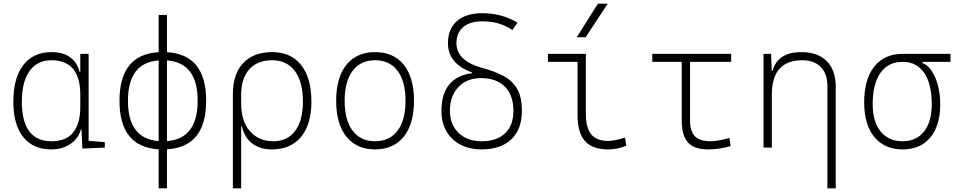

<svg xmlns="http://www.w3.org/2000/svg" viewBox="-20 -815 5313 1060"><path d="M262.7 9.8Q163.1 9.8 108.4 -58.3Q53.7 -126.5 53.7 -253.9Q53.7 -384.3 108.6 -455.8Q163.6 -527.3 263.7 -527.3Q330.6 -527.3 369.1 -497.3Q407.7 -467.3 418.9 -418.9H423.3V-517.6H469.2V-37.6L558.6 -30.3V0L434.6 4.9L430.2 -98.6H425.8Q419.9 -71.8 398.9 -46.9Q377.9 -22 343.5 -6.1Q309.1 9.8 262.7 9.8ZM423.3 -226.6V-291Q423.3 -482.4 263.7 -482.4Q185.5 -482.4 143.1 -422.9Q100.6 -363.3 100.6 -253.9Q100.6 -35.2 264.6 -35.2Q423.3 -35.2 423.3 -226.6Z M856 224.6V9.3Q639.6 -3.4 639.6 -258.8Q639.6 -514.2 856 -526.9V-732.4H901.9V-526.9Q1118.2 -514.2 1118.2 -258.8Q1118.2 -3.4 901.9 9.3V224.6ZM901.9 -481.4V-36.1Q1071.3 -48.8 1071.3 -258.8Q1071.3 -468.8 901.9 -481.4ZM856 -36.1V-481.4Q686.5 -468.8 686.5 -258.8Q686.5 -48.8 856 -36.1Z M1480.5 9.8Q1417 9.8 1373.8 -22Q1330.6 -53.7 1315.4 -117.2H1311.5V224.6H1265.6V-295.4Q1265.6 -406.2 1322.5 -466.8Q1379.4 -527.3 1482.4 -527.3Q1585.9 -527.3 1642.6 -455.8Q1699.2 -384.3 1699.2 -253.9Q1699.2 -128.4 1642.1 -59.3Q1585 9.8 1480.5 9.8ZM1311.5 -242.2Q1311.5 -146 1360.1 -90.6Q1408.7 -35.2 1488.3 -35.2Q1566.9 -35.2 1609.6 -92.3Q1652.3 -149.4 1652.3 -253.9Q1652.3 -363.3 1607.9 -422.9Q1563.5 -482.4 1482.4 -482.4Q1401.4 -482.4 1356.4 -432.4Q1311.5 -382.3 1311.5 -291Z M2050.8 9.8Q1949.2 9.8 1892.6 -60.5Q1835.9 -130.9 1835.9 -258.8Q1835.9 -387.2 1892.6 -457.3Q1949.2 -527.3 2050.8 -527.3Q2152.8 -527.3 2209.2 -457.3Q2265.6 -387.2 2265.6 -258.8Q2265.6 -130.9 2209.2 -60.5Q2152.8 9.8 2050.8 9.8ZM2050.8 -35.2Q2130.9 -35.2 2174.8 -93.5Q2218.8 -151.9 2218.8 -258.8Q2218.8 -365.7 2174.8 -424.1Q2130.9 -482.4 2050.8 -482.4Q1970.7 -482.4 1926.8 -424.1Q1882.8 -365.7 1882.8 -258.8Q1882.8 -151.9 1926.8 -93.5Q1970.7 -35.2 2050.8 -35.2Z M2638.2 9.8Q2571.3 9.8 2521.5 -16.6Q2471.7 -43 2444.3 -91.1Q2417 -139.2 2417 -203.1Q2417 -296.9 2460.9 -349.1Q2504.9 -401.4 2585.9 -410.6V-415Q2453.1 -463.4 2453.1 -576.7Q2453.1 -655.8 2502.9 -699Q2552.7 -742.2 2643.6 -742.2Q2750 -742.2 2836.9 -689.9L2808.6 -649.4Q2738.8 -697.3 2643.6 -697.3Q2575.2 -697.3 2537.6 -665.8Q2500 -634.3 2500 -576.7Q2500 -478.5 2644.5 -439.5Q2713.4 -420.9 2761.7 -394.5Q2810.1 -368.2 2835.7 -323.2Q2861.3 -278.3 2861.3 -203.1Q2861.3 -101.6 2803 -45.9Q2744.6 9.8 2638.2 9.8ZM2639.2 -35.2Q2722.7 -35.2 2768.6 -79.1Q2814.5 -123 2814.5 -203.1Q2814.5 -289.1 2767.6 -336.4Q2720.7 -383.8 2634.8 -383.8Q2557.6 -383.8 2510.7 -334.2Q2463.9 -284.7 2463.9 -203.1Q2463.9 -127.4 2511.7 -81.3Q2559.6 -35.2 2639.2 -35.2Z M3336.9 9.8Q3250 9.8 3209.2 -36.6Q3168.5 -83 3168.5 -180.7V-473.6H3004.9V-517.6H3214.4V-185.5Q3214.4 -109.4 3244.1 -73.2Q3273.9 -37.1 3336.9 -37.1Q3374.5 -37.1 3430.7 -55.7L3437.5 -10.7Q3389.2 9.8 3336.9 9.8ZM3164.1 -609.4 3281.2 -794.9H3335.4L3213.4 -609.4Z M3888.7 9.8Q3812.5 9.8 3778.1 -28.6Q3743.7 -66.9 3743.7 -152.3V-473.6H3581.1V-517.6H4016.6V-473.6H3789.6V-152.3Q3789.6 -90.8 3816.4 -63Q3843.3 -35.2 3903.3 -35.2Q3943.8 -35.2 4006.8 -53.7L4013.7 -8.8Q3953.1 9.8 3888.7 9.8Z M4547.9 224.6V-338.9Q4547.9 -407.7 4511.2 -445.1Q4474.6 -482.4 4409.2 -482.4Q4241.2 -482.4 4241.2 -293V0H4195.3V-517.6H4237.3L4240.7 -423.8H4245.1Q4273.4 -527.3 4404.8 -527.3Q4495.1 -527.3 4544.4 -477.5Q4593.8 -427.7 4593.8 -336.9V224.6Z M4963.4 9.8Q4863.3 9.8 4807.1 -58.6Q4751 -127 4751 -249Q4751 -377.4 4806.6 -447.5Q4862.3 -517.6 4963.4 -517.6H5227.5V-473.6H5072.8V-466.8Q5101.1 -457 5123 -424.6Q5145 -392.1 5158 -344.2Q5170.9 -296.4 5170.9 -239.3Q5170.9 -121.6 5116 -55.9Q5061 9.8 4963.4 9.8ZM4963.4 -35.2Q5039.1 -35.2 5081.5 -89.1Q5124 -143.1 5124 -239.3Q5124 -351.6 5082.3 -412.6Q5040.5 -473.6 4963.4 -473.6Q4883.8 -473.6 4840.8 -412.6Q4797.9 -351.6 4797.9 -239.3Q4797.9 -143.1 4841.6 -89.1Q4885.3 -35.2 4963.4 -35.2Z"/></svg>

Font: Cascadia Mono NF ExtraLight
Style: Regular
Weight: 200
Monospace: yes
Designer: Aaron Bell
Foundry: Saja Typeworks
Version: Version 2404.023; ttfautohint (v1.8.4)